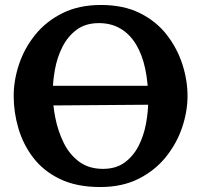

<svg xmlns="http://www.w3.org/2000/svg" viewBox="-20 -736 809 772"><path d="M186 -312V-391H591V-315ZM383 16Q288 16 221.5 -16Q155 -48 114 -101.5Q73 -155 54 -220Q35 -285 35 -350Q35 -413 56.5 -477.5Q78 -542 121.5 -596Q165 -650 231 -683Q297 -716 386 -716Q477 -716 543 -683Q609 -650 651 -595.5Q693 -541 713.5 -477Q734 -413 734 -350Q734 -288 712.5 -224Q691 -160 647.5 -105.5Q604 -51 538 -17.5Q472 16 383 16ZM394 -57Q446 -57 481 -82.5Q516 -108 537 -149Q558 -190 567 -238.5Q576 -287 576 -333Q576 -402 564 -459Q552 -516 527 -557.5Q502 -599 463.5 -621.5Q425 -644 373 -643Q322 -642 287 -615.5Q252 -589 231 -547.5Q210 -506 201 -457Q192 -408 192 -362Q192 -315 202.5 -262Q213 -209 236 -162Q259 -115 298 -86Q337 -57 394 -57Z"/></svg>

Font: Lora
Style: Weight 700
Weight: 700
Designer: Olga Karpushina, Alexei Vanyashin (Cyrillic)
Foundry: Cyreal
Version: Version 3.001